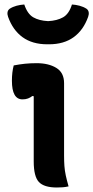

<svg xmlns="http://www.w3.org/2000/svg" viewBox="-20 -829 415 854"><path d="M130 -111V-401L124 -402Q115 -395 104.5 -391Q94 -387 80 -387Q33 -387 33 -470Q33 -508 41 -538Q67 -543 91 -545.5Q115 -548 143 -548Q196 -548 230.5 -527Q265 -506 265 -459V-137Q265 -111 266.5 -90.5Q268 -70 272.5 -49Q277 -28 285 0Q272 3 259.5 4Q247 5 233 5Q176 5 153 -19.5Q130 -44 130 -111ZM194 -735Q234 -737 260.5 -752Q287 -767 300 -809Q317 -808 334 -803.5Q351 -799 365 -790Q373 -784 374.5 -774.5Q376 -765 372 -754Q351 -695 307.5 -663.5Q264 -632 198 -632H190Q124 -632 80.5 -663.5Q37 -695 16 -754Q12 -765 13.5 -774.5Q15 -784 23 -790Q37 -799 54 -803.5Q71 -808 88 -809Q102 -767 128 -752Q154 -737 194 -735Z"/></svg>

Font: Recursive Sn Csl St
Style: Bold
Weight: 700
Version: Version 1.079;hotconv 1.0.112;makeotfexe 2.5.65598; ttfautoh